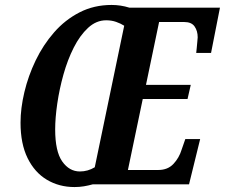

<svg xmlns="http://www.w3.org/2000/svg" viewBox="-20 -745 909 776"><path d="M281 11Q219 11 169.5 -18.5Q120 -48 91.5 -106Q63 -164 63 -249Q63 -307 78.5 -372.5Q94 -438 124 -500.5Q154 -563 198.5 -614Q243 -665 301.5 -695Q360 -725 431 -725Q468 -725 503 -714H869L833 -531H773Q774 -536 775 -549.5Q776 -563 777.5 -576.5Q779 -590 779 -594Q779 -620 766.5 -638Q754 -656 725 -656H623L570 -402H751L738 -345H557L497 -58H620Q658 -58 681 -82.5Q704 -107 714 -140L729 -183H789L744 0H355Q337 5 319 8Q301 11 281 11ZM303 -52Q335 -52 363 -69L482 -641Q468 -650 449.5 -656.5Q431 -663 409 -663Q369 -663 336 -632.5Q303 -602 278 -552.5Q253 -503 236.5 -444Q220 -385 211.5 -326.5Q203 -268 203 -222Q203 -133 231.5 -92.5Q260 -52 303 -52Z"/></svg>

Font: Noto Serif ExtraCondensed
Style: Bold Italic
Weight: 700
Width: 2
Italic angle: -12°
Designer: Monotype Design Team
Foundry: Monotype Imaging Inc.
Version: Version 2.013; ttfautohint (v1.8.4.7-5d5b)